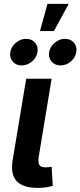

<svg xmlns="http://www.w3.org/2000/svg" viewBox="-20 -942 405 966"><path d="M170.9 3.4Q93.8 3.4 63 -31.5Q32.2 -66.4 43.5 -135.3L111.8 -545.9H239.7L175.3 -156.2Q170.4 -126 177.5 -113Q184.6 -100.1 208 -100.1Q220.7 -100.1 227.8 -101.1Q234.9 -102.1 239.7 -103.5L245.6 -6.8Q233.4 -3.4 213.9 0Q194.3 3.4 170.9 3.4ZM88.9 -612.8Q60.5 -612.8 43.9 -632.3Q27.3 -651.9 31.7 -679.7Q36.6 -707.5 59.8 -727.1Q83 -746.6 111.3 -746.6Q139.6 -746.6 156.5 -727.1Q173.3 -707.5 168.5 -679.7Q164.1 -651.9 140.6 -632.3Q117.2 -612.8 88.9 -612.8ZM284.7 -612.8Q256.3 -612.8 239.5 -632.3Q222.7 -651.9 227.1 -679.7Q231.9 -707.5 255.4 -727.1Q278.8 -746.6 306.6 -746.6Q335 -746.6 351.8 -727.1Q368.7 -707.5 363.8 -679.7Q359.4 -651.9 335.9 -632.3Q312.5 -612.8 284.7 -612.8ZM181.2 -785.6 218.8 -922.4H325.7L251 -785.6Z"/></svg>

Font: Inter Semi Bold
Style: Italic
Weight: 600
Italic angle: -9.39999°
Designer: Rasmus Andersson
Foundry: rsms
Version: Version 4.000;git-3c8e0fc